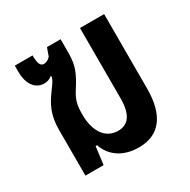

<svg xmlns="http://www.w3.org/2000/svg" viewBox="-131 -672 799 806"><g transform="rotate(-30 268.5 -269.0)"><path d="M321 10C419 10 473 -56 473 -187V-548H356V-207C356 -129 329 -94 280 -94C219 -94 183 -146 183 -227V-235C183 -296 201 -315 226 -356C256 -408 262 -434 262 -492V-548H196L182 -509C172 -498 160 -493 150 -493C133 -493 126 -510 126 -548H40V-519C40 -456 69 -421 111 -421C125 -421 138 -426 149 -435L151 -434C150 -417 138 -403 120 -378C87 -333 66 -293 66 -221V0H154L165 -86H172C192 -28 243 10 321 10Z"/></g></svg>

Font: Noto Sans Thai Cond SemBd
Style: Regular
Weight: 600
Width: 3
Designer: Monotype Design Team
Foundry: Monotype Imaging Inc.
Version: Version 2.002